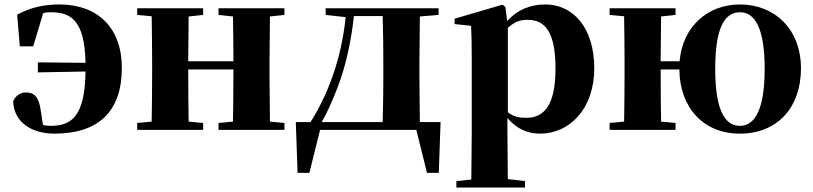

<svg xmlns="http://www.w3.org/2000/svg" viewBox="-20 -583 3651 862"><path d="M150 -258 364 -262C361 -64 304 -18 208 -18C195 -18 185 -19 173 -22L163 -87C154 -150 133 -168 95 -168C74 -168 50 -155 39 -128C43 -28 130 17 224 17C423 17 527 -83 527 -278C527 -465 412 -563 247 -563C185 -563 120 -552 57 -517L69 -375H129L174 -524C185 -527 196 -528 208 -528C300 -528 360 -490 364 -301L150 -303Z M961 -516 1026 -509C1027 -454 1028 -371 1028 -308H825L827 -509L892 -516V-546H596V-516L661 -510C662 -451 663 -364 663 -308V-238C663 -182 662 -95 661 -37L596 -31V0H892V-31L827 -37C826 -95 825 -186 825 -271H1028C1028 -186 1027 -95 1026 -37L961 -31V0H1257V-31L1192 -37L1190 -238V-308L1192 -509L1257 -516V-546H961Z M1442 -516 1532 -506C1512 -314 1450 -154 1374 -35H1308L1316 193H1369L1417 0H1697H1849L1897 193H1950L1958 -35H1865L1863 -238V-308L1865 -509L1949 -516V-546H1442ZM1698 -35H1424C1451 -80 1473 -133 1495 -189C1532 -284 1556 -394 1569 -511H1698C1700 -453 1701 -365 1701 -308V-238C1701 -181 1700 -93 1698 -35Z M2404 17C2537 17 2648 -94 2648 -276C2648 -461 2551 -563 2428 -563C2362 -563 2303 -540 2257 -488L2249 -552L2236 -562L2021 -499V-475L2095 -467C2097 -419 2098 -385 2098 -320V7L2096 223L2029 230V259H2337V230L2260 221L2258 6V-53C2299 -5 2348 17 2404 17ZM2260 -458C2293 -488 2319 -494 2349 -494C2428 -494 2474 -438 2474 -275C2474 -108 2421 -54 2343 -54C2310 -54 2285 -59 2260 -79Z M3302 -18C3229 -18 3191 -100 3191 -274C3191 -449 3229 -528 3302 -528C3373 -528 3413 -449 3413 -274C3413 -100 3373 -18 3302 -18ZM3302 17C3467 17 3576 -97 3576 -276C3576 -455 3455 -563 3302 -563C3159 -563 3045 -466 3031 -308H2946L2948 -509L3013 -516V-546H2717V-516L2782 -510C2783 -451 2784 -364 2784 -308V-238C2784 -182 2783 -95 2782 -37L2717 -31V0H3013V-31L2948 -37C2947 -95 2946 -186 2946 -271H3030C3032 -98 3139 17 3302 17Z"/></svg>

Font: Noto Serif CJK HK Black
Style: Regular
Weight: 900
Designer: Ryoko NISHIZUKA 西塚涼子 (kana & ideographs); Frank Grießhammer (Latin, Greek & Cyrillic); Wenlong ZHANG 张文龙 (bopomofo); San
Foundry: Adobe
Version: Version 2.001;hotconv 1.1.0;makeotfexe 2.6.0